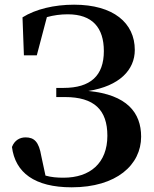

<svg xmlns="http://www.w3.org/2000/svg" viewBox="-20 -780 659 819"><path d="M82 -544H137L180 -707C209 -715 238 -719 269 -719C374 -719 423 -662 423 -562C423 -457 366 -405 251 -405H220V-366H257C382 -366 438 -311 438 -201C438 -84 364 -22 251 -22C223 -22 199 -24 174 -31L156 -115C146 -175 126 -194 89 -194C65 -194 42 -182 31 -153C45 -44 127 19 286 19C477 19 582 -77 582 -197C582 -299 522 -376 357 -392C490 -413 555 -482 555 -567C555 -682 464 -760 296 -760C211 -760 132 -741 76 -706Z"/></svg>

Font: Noto Serif CJK JP
Style: Bold
Weight: 700
Designer: Ryoko NISHIZUKA 西塚涼子 (kana & ideographs); Frank Grießhammer (Latin, Greek & Cyrillic); Wenlong ZHANG 张文龙 (bopomofo); San
Foundry: Adobe Systems Incorporated
Version: Version 1.000;PS 1;hotconv 16.6.53;makeotf.lib2.5.65590